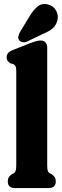

<svg xmlns="http://www.w3.org/2000/svg" viewBox="-20 -954 313 974"><path d="M219.5 -712V-117Q219.5 -95 222.8 -86.8Q226 -78.5 233.5 -74L243 -70Q252.5 -62.5 257.8 -54.5Q263 -46.5 263 -34Q263 0 227 0H55.5Q19.5 0 19.5 -34Q19.5 -46.5 24.5 -54.5Q29.5 -62.5 39.5 -70L48.5 -74Q56 -78.5 59.2 -86.8Q62.5 -95 62.5 -117V-592.5Q62.5 -610.5 58.8 -617.8Q55 -625 46 -629.5L34 -632Q13.5 -643.5 13.5 -663Q13.5 -675.5 20.8 -684.5Q28 -693.5 47 -701L128 -733Q150.5 -742 163.2 -745.2Q176 -748.5 186.5 -748.5Q203 -748.5 211.2 -738.2Q219.5 -728 219.5 -712ZM127 -866.5Q147 -901.5 170 -920.5Q193 -939.5 225 -931Q253 -923 265.2 -899Q277.5 -875 271 -850Q264.5 -825.5 247.2 -810.2Q230 -795 196.5 -781.5L118 -743.5Q107 -738.5 95.5 -740Q84 -741.5 77.5 -749.5Q70.5 -759 73 -769.5Q75.5 -780 81.5 -791.5Z"/></svg>

Font: Fraunces 144pt S100
Style: Bold
Weight: 700
Version: Version 1.000; ttfautohint (v1.8.3)